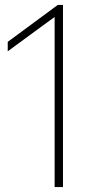

<svg xmlns="http://www.w3.org/2000/svg" viewBox="-20 -762 376 782"><path d="M215.5 -742H236.5V0H202.5V-693L11.5 -553V-591.5Z"/></svg>

Font: Encode Sans Thin
Style: Regular
Weight: 250
Designer: Multiple Designers
Foundry: Impallari Type
Version: Version 2.000